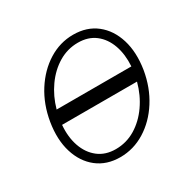

<svg xmlns="http://www.w3.org/2000/svg" viewBox="-129 -689 843 836"><g transform="rotate(-30 292.0 -271.5)"><path d="M248.6 11.4Q180.4 11.4 133.3 -25.6Q86.3 -62.5 66.4 -127Q46.5 -191.4 60 -274.5Q73.5 -355.5 113.6 -418.5Q153.8 -481.5 211.6 -517.6Q269.5 -553.6 335.6 -553.6Q404.5 -553.6 451.5 -516.5Q498.6 -479.4 518.5 -414.8Q538.4 -350.1 525.2 -267Q511.7 -186.4 471.6 -123.4Q431.5 -60.4 373.4 -24.5Q315.3 11.4 248.6 11.4ZM248.9 -28.8Q302.2 -28.8 347.7 -56.1Q393.1 -83.5 426.1 -130.7Q459.2 -177.9 475.1 -237.6H98.4Q93.4 -178.3 109.9 -131Q126.4 -83.8 161.8 -56.3Q197.1 -28.8 248.9 -28.8ZM111.2 -307.2H486.9Q490.8 -365.8 474.3 -412.5Q457.7 -459.2 422.8 -486.2Q387.8 -513.1 336.3 -513.1Q284.1 -513.1 239 -486.2Q193.9 -459.2 160.7 -412.5Q127.5 -365.8 111.2 -307.2Z"/></g></svg>

Font: Inter Extra Light  BETA
Style: Italic
Weight: 200
Italic angle: 9.39999°
Designer: Rasmus Andersson
Foundry: rsms
Version: Version 3.011;git-f93a4a705